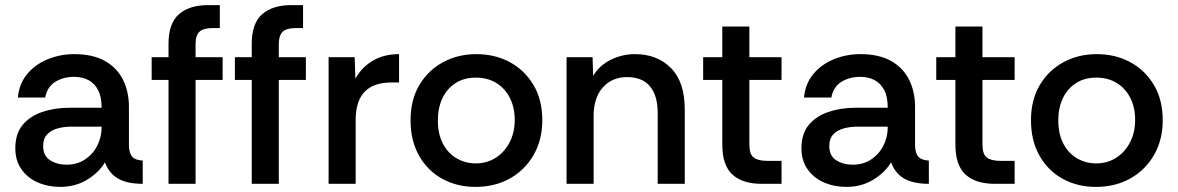

<svg xmlns="http://www.w3.org/2000/svg" viewBox="-20 -720 4612 752"><path d="M216 12Q168 12 128 -5.5Q88 -23 64 -57Q40 -91 40 -139Q40 -196 68.5 -230.5Q97 -265 145.5 -281.5Q194 -298 252 -298H378Q378 -341 364 -367.5Q350 -394 326 -406.5Q302 -419 270 -419Q228 -419 196.5 -399.5Q165 -380 157 -338H50Q55 -392 86.5 -430Q118 -468 167 -488Q216 -508 271 -508Q343 -508 390.5 -481.5Q438 -455 461.5 -408Q485 -361 485 -301V-149Q486 -120 497.5 -106.5Q509 -93 539 -91V0Q499 0 469.5 -9Q440 -18 421 -36.5Q402 -55 391 -84Q367 -44 321 -16Q275 12 216 12ZM241 -75Q282 -75 313 -95.5Q344 -116 361 -149.5Q378 -183 378 -222V-224H260Q231 -224 205.5 -217Q180 -210 164.5 -193.5Q149 -177 149 -148Q149 -110 176 -92.5Q203 -75 241 -75Z M640 0V-407H574V-496H640V-548Q640 -629 681 -664.5Q722 -700 795 -700H841V-610H812Q776 -610 761 -595.5Q746 -581 746 -547V-496H852V-407H746V0Z M966 0V-407H900V-496H966V-548Q966 -629 1007 -664.5Q1048 -700 1121 -700H1167V-610H1138Q1102 -610 1087 -595.5Q1072 -581 1072 -547V-496H1178V-407H1072V0Z M1267 0V-496H1369L1372 -412Q1397 -457 1440.5 -482.5Q1484 -508 1543 -508V-397H1514Q1443 -397 1408 -360.5Q1373 -324 1373 -249V0Z M1842 12Q1770 12 1712.5 -19.5Q1655 -51 1621.5 -110Q1588 -169 1588 -249Q1588 -329 1622.5 -387Q1657 -445 1715.5 -476.5Q1774 -508 1846 -508Q1918 -508 1976 -477Q2034 -446 2069 -388Q2104 -330 2104 -249Q2104 -173 2070.5 -114Q2037 -55 1978 -21.5Q1919 12 1842 12ZM1843 -80Q1887 -80 1921.5 -102Q1956 -124 1976 -162.5Q1996 -201 1996 -250Q1996 -300 1976.5 -337.5Q1957 -375 1923 -395.5Q1889 -416 1844 -416Q1797 -416 1763.5 -394Q1730 -372 1712.5 -334.5Q1695 -297 1695 -249Q1695 -194 1715.5 -156Q1736 -118 1770 -99Q1804 -80 1843 -80Z M2199 0V-496H2301L2303 -423Q2328 -464 2372.5 -486Q2417 -508 2467 -508Q2554 -508 2608 -453.5Q2662 -399 2662 -291V0H2556V-278Q2556 -345 2526 -381.5Q2496 -418 2436 -418Q2377 -418 2341 -377.5Q2305 -337 2305 -266V0Z M2963 0Q2889 0 2849 -36Q2809 -72 2809 -154V-407H2734V-496H2809V-616H2915V-496H3041V-407H2915V-154Q2915 -116 2932 -103Q2949 -90 2985 -90H3041V0Z M3295 12Q3247 12 3207 -5.5Q3167 -23 3143 -57Q3119 -91 3119 -139Q3119 -196 3147.5 -230.5Q3176 -265 3224.5 -281.5Q3273 -298 3331 -298H3457Q3457 -341 3443 -367.5Q3429 -394 3405 -406.5Q3381 -419 3349 -419Q3307 -419 3275.5 -399.5Q3244 -380 3236 -338H3129Q3134 -392 3165.5 -430Q3197 -468 3246 -488Q3295 -508 3350 -508Q3422 -508 3469.5 -481.5Q3517 -455 3540.5 -408Q3564 -361 3564 -301V-149Q3565 -120 3576.5 -106.5Q3588 -93 3618 -91V0Q3578 0 3548.5 -9Q3519 -18 3500 -36.5Q3481 -55 3470 -84Q3446 -44 3400 -16Q3354 12 3295 12ZM3320 -75Q3361 -75 3392 -95.5Q3423 -116 3440 -149.5Q3457 -183 3457 -222V-224H3339Q3310 -224 3284.5 -217Q3259 -210 3243.5 -193.5Q3228 -177 3228 -148Q3228 -110 3255 -92.5Q3282 -75 3320 -75Z M3876 0Q3802 0 3762 -36Q3722 -72 3722 -154V-407H3647V-496H3722V-616H3828V-496H3954V-407H3828V-154Q3828 -116 3845 -103Q3862 -90 3898 -90H3954V0Z M4272 12Q4200 12 4142.5 -19.5Q4085 -51 4051.5 -110Q4018 -169 4018 -249Q4018 -329 4052.5 -387Q4087 -445 4145.5 -476.5Q4204 -508 4276 -508Q4348 -508 4406 -477Q4464 -446 4499 -388Q4534 -330 4534 -249Q4534 -173 4500.5 -114Q4467 -55 4408 -21.5Q4349 12 4272 12ZM4273 -80Q4317 -80 4351.5 -102Q4386 -124 4406 -162.5Q4426 -201 4426 -250Q4426 -300 4406.5 -337.5Q4387 -375 4353 -395.5Q4319 -416 4274 -416Q4227 -416 4193.5 -394Q4160 -372 4142.5 -334.5Q4125 -297 4125 -249Q4125 -194 4145.5 -156Q4166 -118 4200 -99Q4234 -80 4273 -80Z"/></svg>

Font: Rethink Sans Medium
Style: Regular
Weight: 500
Designer: The Rethink Sans project authors (Hans Thiessen). DM Sans designed by Colophon Foundry.
Foundry: Rethink Communications LLC
Version: Version 1.001